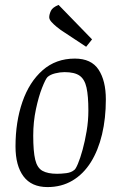

<svg xmlns="http://www.w3.org/2000/svg" viewBox="-20 -751 493 780"><path d="M173 9Q108 9 75.5 -34.5Q43 -78 43 -156Q43 -256 71 -337Q99 -418 153 -465.5Q207 -513 284 -513Q351 -513 380.5 -468Q410 -423 410 -347Q410 -270 394.5 -205Q379 -140 349 -92Q319 -44 274.5 -17.5Q230 9 173 9ZM212 -45Q229 -45 249 -47.5Q269 -50 281 -60Q287 -63 296.5 -85.5Q306 -108 315.5 -142.5Q325 -177 332 -218.5Q339 -260 339 -302Q339 -361 331.5 -395Q324 -429 303.5 -443.5Q283 -458 242 -458Q224 -458 204 -453Q184 -448 173 -438Q165 -430 151 -394.5Q137 -359 126 -307.5Q115 -256 115 -200Q115 -136 123 -102.5Q131 -69 152.5 -57Q174 -45 212 -45ZM330 -561 227 -629Q220 -634 209 -643Q198 -652 189 -662Q180 -672 180 -681Q180 -692 186.5 -706.5Q193 -721 218 -731L354 -591Z"/></svg>

Font: Faustina Light
Style: Italic
Weight: 300
Italic angle: -8°
Designer: Alfonso Garcia
Foundry: http://www.omnibus-type.com
Version: Version 1.200